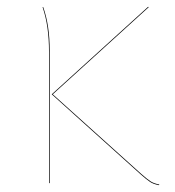

<svg xmlns="http://www.w3.org/2000/svg" viewBox="-20 -538 513 564"><path d="M135 -261 394 -28Q412 -12 422 -5.5Q432 1 448 4L447 6Q431 3 421 -3.5Q411 -10 393 -26L132 -261L415 -518L417 -517ZM126 -390V0H124V-385Q124 -463 105 -517H107Q126 -463 126 -390Z"/></svg>

Font: FiraGO Two
Style: Regular
Weight: 100
Designer: bBox Type
Foundry: bBox Type GmbH
Version: Version 1.001